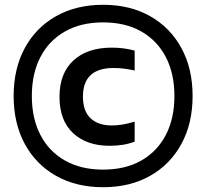

<svg xmlns="http://www.w3.org/2000/svg" viewBox="-20 -771 862 802"><path d="M410.5 11Q298.5 11 214.2 -36.5Q130 -84 83.5 -169.8Q37 -255.5 37 -370Q37 -484.5 83.5 -570.2Q130 -656 214.2 -703.5Q298.5 -751 410.5 -751Q523 -751 607 -703.5Q691 -656 737.8 -570.2Q784.5 -484.5 784.5 -370Q784.5 -255.5 737.8 -169.8Q691 -84 607 -36.5Q523 11 410.5 11ZM410.5 -62.5Q503 -62.5 569.8 -100.2Q636.5 -138 672.5 -207Q708.5 -276 708.5 -370Q708.5 -464 672.5 -533Q636.5 -602 569.8 -639.8Q503 -677.5 410.5 -677.5Q318.5 -677.5 251.8 -639.8Q185 -602 149 -533Q113 -464 113 -370Q113 -276 149 -207Q185 -138 251.8 -100.2Q318.5 -62.5 410.5 -62.5ZM437.5 -162Q342.5 -162 285.5 -214.8Q228.5 -267.5 228.5 -366.5Q228.5 -464.5 286.5 -518.2Q344.5 -572 446.5 -572Q498.5 -572 542.5 -559.5V-476.5Q520 -481.5 499 -484.2Q478 -487 454.5 -487Q326.5 -487 326.5 -367.5Q326.5 -307 358.2 -277Q390 -247 446.5 -247Q468 -247 490.2 -250.5Q512.5 -254 542.5 -263V-179.5Q498.5 -162 437.5 -162Z"/></svg>

Font: Encode Sans Condensed Condensed SemiBold
Style: Regular
Weight: 600
Width: 3
Designer: Multiple Designers
Foundry: Impallari Type
Version: Version 3.000; ttfautohint (v1.8.3) -l 8 -r 50 -G 200 -x 14 